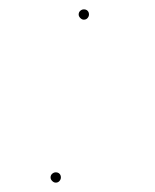

<svg xmlns="http://www.w3.org/2000/svg" viewBox="-20 -380 331 410"><path d="M88 -1Q88 -6 91.5 -9Q95 -12 99 -12Q104 -12 107 -9Q110 -6 110 -1Q110 3 107 6.5Q104 10 99 10Q95 10 91.5 6.5Q88 3 88 -1ZM148 -349Q148 -354 151.5 -357Q155 -360 159 -360Q164 -360 167 -357Q170 -354 170 -349Q170 -345 167 -341.5Q164 -338 159 -338Q155 -338 151.5 -341.5Q148 -345 148 -349Z"/></svg>

Font: Jost Thin
Style: Italic
Weight: 200
Italic angle: -5°
Version: Version 3.710